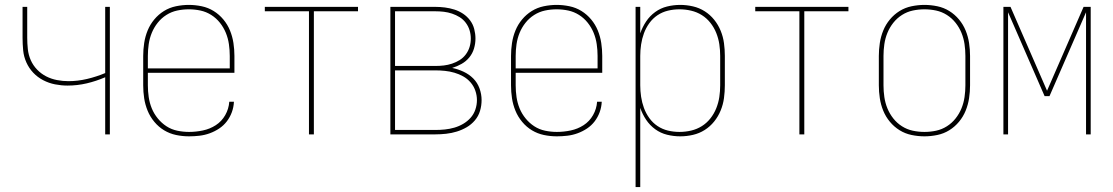

<svg xmlns="http://www.w3.org/2000/svg" viewBox="-20 -548 4540 783"><path d="M409 0V-233Q372 -217 333.5 -208Q295 -199 255 -199Q230 -199 204.5 -204Q179 -209 156 -221Q133 -233 115.5 -251.5Q98 -270 87.5 -293.5Q77 -317 74.5 -342.5Q72 -368 72 -394V-520H91V-394Q91 -371 93.5 -347.5Q96 -324 105.5 -302.5Q115 -281 131.5 -264Q148 -247 168.5 -236.5Q189 -226 212.5 -221.5Q236 -217 259 -217Q297 -217 335 -226Q373 -235 409 -250V-520H428V0Z M751 8Q724 8 698 2.5Q672 -3 649.5 -16.5Q627 -30 609.5 -51Q592 -72 582 -96.5Q572 -121 568 -147Q564 -173 564 -200V-320Q564 -346 568 -372.5Q572 -399 582 -423.5Q592 -448 609 -468.5Q626 -489 648.5 -503Q671 -517 697.5 -522.5Q724 -528 750 -528Q776 -528 802.5 -522.5Q829 -517 851.5 -503Q874 -489 891 -468.5Q908 -448 918 -423.5Q928 -399 932 -372.5Q936 -346 936 -320V-251H583V-200Q583 -176 586.5 -152Q590 -128 599 -106Q608 -84 623.5 -65Q639 -46 659 -33Q679 -20 703 -15Q727 -10 751 -10Q779 -10 807.5 -16Q836 -22 860 -37.5Q884 -53 898.5 -78.5Q913 -104 915 -133H934Q933 -111 925.5 -90.5Q918 -70 905 -53Q892 -36 874 -24Q856 -12 835.5 -4.5Q815 3 793.5 5.5Q772 8 751 8ZM583 -269H917V-320Q917 -344 913.5 -368Q910 -392 901 -414Q892 -436 877 -455Q862 -474 841.5 -487Q821 -500 797.5 -505Q774 -510 750 -510Q726 -510 702.5 -505Q679 -500 658.5 -487Q638 -474 623 -455Q608 -436 599 -414Q590 -392 586.5 -368Q583 -344 583 -320Z M1240 0V-502H1060V-520H1440V-502H1260V0Z M1572 0V-520H1755Q1775 -520 1794.5 -517.5Q1814 -515 1833 -509Q1852 -503 1868.5 -492Q1885 -481 1897 -465Q1909 -449 1914 -429.5Q1919 -410 1919 -391Q1919 -370 1913 -350Q1907 -330 1894 -314Q1881 -298 1862.5 -287.5Q1844 -277 1824 -271Q1848 -266 1870.5 -255.5Q1893 -245 1910 -228Q1927 -211 1935.5 -187.5Q1944 -164 1944 -140Q1944 -117 1937.5 -95.5Q1931 -74 1916.5 -57Q1902 -40 1883 -29Q1864 -18 1843 -11.5Q1822 -5 1799.5 -2.5Q1777 0 1755 0ZM1591 -279H1755Q1773 -279 1790 -281Q1807 -283 1823.5 -288.5Q1840 -294 1854.5 -303Q1869 -312 1879.5 -326Q1890 -340 1895 -356.5Q1900 -373 1900 -391Q1900 -408 1895 -424.5Q1890 -441 1879.5 -455Q1869 -469 1854.5 -478Q1840 -487 1823.5 -492.5Q1807 -498 1790 -500Q1773 -502 1755 -502H1591ZM1591 -18H1755Q1775 -18 1794.5 -20Q1814 -22 1833 -27.5Q1852 -33 1869 -43Q1886 -53 1899 -67.5Q1912 -82 1918.5 -101Q1925 -120 1925 -140Q1925 -159 1918.5 -178Q1912 -197 1899 -212Q1886 -227 1869 -236.5Q1852 -246 1833 -251.5Q1814 -257 1794.5 -259Q1775 -261 1755 -261H1591Z M2251 8Q2224 8 2198 2.5Q2172 -3 2149.5 -16.5Q2127 -30 2109.5 -51Q2092 -72 2082 -96.5Q2072 -121 2068 -147Q2064 -173 2064 -200V-320Q2064 -346 2068 -372.5Q2072 -399 2082 -423.5Q2092 -448 2109 -468.5Q2126 -489 2148.5 -503Q2171 -517 2197.5 -522.5Q2224 -528 2250 -528Q2276 -528 2302.5 -522.5Q2329 -517 2351.5 -503Q2374 -489 2391 -468.5Q2408 -448 2418 -423.5Q2428 -399 2432 -372.5Q2436 -346 2436 -320V-251H2083V-200Q2083 -176 2086.5 -152Q2090 -128 2099 -106Q2108 -84 2123.5 -65Q2139 -46 2159 -33Q2179 -20 2203 -15Q2227 -10 2251 -10Q2279 -10 2307.5 -16Q2336 -22 2360 -37.5Q2384 -53 2398.5 -78.5Q2413 -104 2415 -133H2434Q2433 -111 2425.5 -90.5Q2418 -70 2405 -53Q2392 -36 2374 -24Q2356 -12 2335.5 -4.5Q2315 3 2293.5 5.5Q2272 8 2251 8ZM2083 -269H2417V-320Q2417 -344 2413.5 -368Q2410 -392 2401 -414Q2392 -436 2377 -455Q2362 -474 2341.5 -487Q2321 -500 2297.5 -505Q2274 -510 2250 -510Q2226 -510 2202.5 -505Q2179 -500 2158.5 -487Q2138 -474 2123 -455Q2108 -436 2099 -414Q2090 -392 2086.5 -368Q2083 -344 2083 -320Z M2572 215V-520H2591V-412Q2600 -438 2615 -460.5Q2630 -483 2652 -499Q2674 -515 2700.5 -521.5Q2727 -528 2754 -528Q2780 -528 2806 -522Q2832 -516 2854 -502Q2876 -488 2892.5 -467.5Q2909 -447 2919 -422.5Q2929 -398 2932.5 -372Q2936 -346 2936 -320V-200Q2936 -174 2932.5 -148Q2929 -122 2919 -97.5Q2909 -73 2892.5 -52.5Q2876 -32 2854 -18Q2832 -4 2806 2Q2780 8 2754 8Q2727 8 2700.5 1.5Q2674 -5 2652 -21Q2630 -37 2615 -59.5Q2600 -82 2591 -108V215ZM2751 -10Q2775 -10 2798.5 -15.5Q2822 -21 2842 -33.5Q2862 -46 2877 -65Q2892 -84 2901 -106.5Q2910 -129 2913.5 -152.5Q2917 -176 2917 -200V-320Q2917 -344 2913.5 -367.5Q2910 -391 2901 -413.5Q2892 -436 2877 -455Q2862 -474 2842 -486.5Q2822 -499 2798.5 -504.5Q2775 -510 2751 -510Q2727 -510 2704 -504.5Q2681 -499 2661.5 -486Q2642 -473 2628 -453.5Q2614 -434 2606 -412Q2598 -390 2594.5 -366.5Q2591 -343 2591 -320V-200Q2591 -177 2594.5 -153.5Q2598 -130 2606 -108Q2614 -86 2628 -66.5Q2642 -47 2661.5 -34Q2681 -21 2704 -15.5Q2727 -10 2751 -10Z M3240 0V-502H3060V-520H3440V-502H3260V0Z M3750 8Q3724 8 3697.5 2.5Q3671 -3 3648.5 -17Q3626 -31 3609 -51.5Q3592 -72 3582 -96.5Q3572 -121 3568 -147.5Q3564 -174 3564 -200V-320Q3564 -346 3568 -372.5Q3572 -399 3582 -423.5Q3592 -448 3609 -468.5Q3626 -489 3648.5 -503Q3671 -517 3697.5 -522.5Q3724 -528 3750 -528Q3776 -528 3802.5 -522.5Q3829 -517 3851.5 -503Q3874 -489 3891 -468.5Q3908 -448 3918 -423.5Q3928 -399 3932 -372.5Q3936 -346 3936 -320V-200Q3936 -174 3932 -147.5Q3928 -121 3918 -96.5Q3908 -72 3891 -51.5Q3874 -31 3851.5 -17Q3829 -3 3802.5 2.5Q3776 8 3750 8ZM3750 -10Q3774 -10 3797.5 -15Q3821 -20 3841.5 -33Q3862 -46 3877 -65Q3892 -84 3901 -106Q3910 -128 3913.5 -152Q3917 -176 3917 -200V-320Q3917 -344 3913.5 -368Q3910 -392 3901 -414Q3892 -436 3877 -455Q3862 -474 3841.5 -487Q3821 -500 3797.5 -505Q3774 -510 3750 -510Q3726 -510 3702.5 -505Q3679 -500 3658.5 -487Q3638 -474 3623 -455Q3608 -436 3599 -414Q3590 -392 3586.5 -368Q3583 -344 3583 -320V-200Q3583 -176 3586.5 -152Q3590 -128 3599 -106Q3608 -84 3623 -65Q3638 -46 3658.5 -33Q3679 -20 3702.5 -15Q3726 -10 3750 -10Z M4072 0V-520H4101L4250 -178L4399 -520H4428V0H4409V-498L4260 -156H4240L4091 -498V0Z"/></svg>

Font: Iosevka SS04 Thin
Style: Regular
Weight: 100
Monospace: yes
Designer: Belleve Invis
Foundry: Belleve Invis
Version: Version 19.0.0; ttfautohint (v1.8.4)